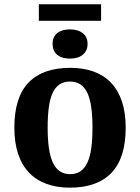

<svg xmlns="http://www.w3.org/2000/svg" viewBox="-20 -865 653 895"><path d="M565.9 -270Q565.9 -128.9 499.8 -59.6Q433.6 9.8 305.2 9.8Q245.1 9.8 197.3 -7.6Q149.4 -24.9 116 -59.6Q82.5 -94.2 64.7 -147Q46.9 -199.7 46.9 -270Q46.9 -411.1 113 -480Q179.2 -548.8 308.1 -548.8Q368.2 -548.8 415.8 -531.7Q463.4 -514.6 496.8 -480Q530.3 -445.3 548.1 -392.8Q565.9 -340.3 565.9 -270ZM202.1 -270Q202.1 -216.8 207.8 -176.3Q213.4 -135.7 225.8 -108.4Q238.3 -81.1 258.3 -67.1Q278.3 -53.2 307.1 -53.2Q335.9 -53.2 355.7 -67.1Q375.5 -81.1 387.9 -108.4Q400.4 -135.7 405.8 -176.3Q411.1 -216.8 411.1 -270Q411.1 -323.7 405.5 -364Q399.9 -404.3 387.5 -431.2Q375 -458 355 -471.4Q335 -484.9 306.2 -484.9Q277.3 -484.9 257.3 -471.4Q237.3 -458 225.1 -431.2Q212.9 -404.3 207.5 -364Q202.1 -323.7 202.1 -270ZM306.2 -728Q343.8 -728 366 -710.2Q388.2 -692.4 388.2 -660.2Q388.2 -628.9 366.5 -610.4Q344.7 -591.8 306.2 -591.8Q267.6 -591.8 246.3 -609.9Q225.1 -627.9 225.1 -660.2Q225.1 -693.4 246.8 -710.7Q268.6 -728 306.2 -728ZM451.2 -768.1H161.1V-845.2H451.2ZM325.2 -606Z"/></svg>

Font: Droid Serif
Style: Bold
Weight: 700
Designer: Monotype Design team
Foundry: Monotype Imaging Inc.
Version: Version 1.03